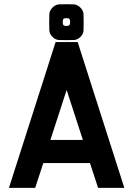

<svg xmlns="http://www.w3.org/2000/svg" viewBox="-20 -902 640 922"><path d="M353 -700H247L23 0H149L188 -119H412L451 0H577ZM217 -754C219 -733 241 -711 262 -710C276 -709 322 -709 336 -710C357 -711 380 -733 381 -754C382 -769 382 -822 381 -836C379 -858 357 -879 336 -881C325 -882 274 -882 262 -881C241 -879 219 -858 217 -836C216 -822 216 -769 217 -754ZM222 -230 300 -470 378 -230ZM282 -788C281 -794 281 -798 282 -805C283 -811 286 -814 292 -814C297 -815 301 -815 306 -814C312 -814 315 -811 316 -805C317 -798 317 -794 316 -788C315 -782 312 -779 306 -778C301 -777 297 -777 292 -778C286 -779 283 -782 282 -788Z"/></svg>

Font: Fervojo
Style: Bold
Weight: 700
Designer: kohakuno
Version: ver.1.0